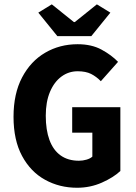

<svg xmlns="http://www.w3.org/2000/svg" viewBox="-20 -872 640 904"><path d="M342.9 12Q260.1 12 192.1 -25.6Q124.1 -63.1 83.9 -137.7Q43.7 -212.3 43.7 -322.1Q43.7 -431.1 84.1 -507.6Q124.4 -584.1 192.9 -623.9Q261.3 -663.8 345.5 -663.8Q411.3 -663.8 458.2 -638.3Q505 -612.8 535.8 -580.8L454.8 -489.6Q433.9 -511.2 408.9 -523.9Q383.8 -536.5 345.5 -536.5Q303.1 -536.5 269 -511.3Q234.9 -486.1 215.2 -439.2Q195.5 -392.4 195.5 -327.1Q195.5 -260.1 213 -212.6Q230.5 -165.2 265.4 -140.2Q300.4 -115.2 351.5 -115.2Q369.6 -115.2 387.2 -120.3Q404.7 -125.3 414.8 -134.6V-247.2H319.9V-367.4H546.7V-66.9Q514.2 -36.4 459.7 -12.2Q405.2 12 342.9 12ZM250.1 -701.8 160.4 -812.5 223.9 -851.5 328 -768H332L436.1 -851.5L499.6 -812.5L409.9 -701.8Z"/></svg>

Font: Source Code Pro ExtraLight
Style: Regular
Weight: 200
Monospace: yes
Designer: Paul D. Hunt, Teo Tuominen
Foundry: Adobe
Version: Version 1.026;hotconv 1.1.0;makeotfexe 2.6.0